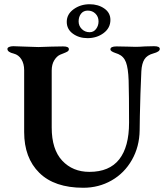

<svg xmlns="http://www.w3.org/2000/svg" viewBox="-20 -872 782 906"><path d="M94 -249V-541Q94 -571 81 -592Q68 -613 45 -619Q15 -626 15 -641Q15 -647 23 -650.5Q31 -654 43 -654Q62 -654 100 -652Q142 -650 161 -650Q180 -650 222 -652L278 -653Q305 -653 305 -640Q305 -633 298.5 -629Q292 -625 281.5 -621Q271 -617 264 -614Q248 -607 236 -587.5Q224 -568 224 -539V-270Q224 -167 273.5 -114Q323 -61 402 -61Q496 -61 542.5 -120Q589 -179 589 -293Q589 -426 587 -492Q585 -550 574.5 -578Q564 -606 538 -617Q533 -619 523 -622.5Q513 -626 507 -630Q501 -634 501 -639Q501 -653 530 -653L582 -652Q594 -651 620 -651Q638 -651 664 -653L707 -654Q734 -654 734 -641Q734 -628 704 -620Q674 -612 661.5 -592Q649 -572 647 -536Q642 -429 640 -325Q640 -281 639 -258Q638 -180 602.5 -117.5Q567 -55 506.5 -20.5Q446 14 373 14Q237 14 165.5 -56.5Q94 -127 94 -249ZM501 -778Q501 -740 469 -716Q437 -692 393 -692Q353 -692 324 -713Q295 -734 295 -769Q295 -805 327.5 -828.5Q360 -852 403 -852Q443 -852 472 -832Q501 -812 501 -778ZM403 -720Q422 -720 433.5 -735.5Q445 -751 445 -771Q445 -793 430.5 -807.5Q416 -822 394 -822Q374 -822 362.5 -807.5Q351 -793 351 -771Q351 -750 366 -735Q381 -720 403 -720Z"/></svg>

Font: EB Garamond SemiBold
Style: Regular
Weight: 600
Designer: Georg Duffner and Octavio Pardo
Foundry: Georg Duffner
Version: Version 1.000